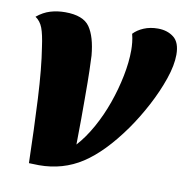

<svg xmlns="http://www.w3.org/2000/svg" viewBox="-67 -595 661 679"><g transform="rotate(10 263.5 -255.5)"><path d="M116 19Q107 19 98 18.5Q89 18 80 18Q77 -105 71.5 -212.5Q66 -320 54 -395Q48 -439 39.5 -461.5Q31 -484 13 -496Q36 -515 61 -522.5Q86 -530 114 -530Q179 -530 202.5 -496Q226 -462 232 -395Q233 -374 234 -341Q235 -308 235 -238Q235 -208 235 -168.5Q235 -129 234 -76Q263 -108 287.5 -152Q312 -196 329.5 -245.5Q347 -295 357 -345Q367 -395 367 -438Q367 -451 365.5 -466Q364 -481 360 -496Q374 -511 396.5 -520.5Q419 -530 447 -530Q481 -530 504 -512Q527 -494 527 -450Q527 -412 510 -362.5Q493 -313 466 -262Q439 -211 408 -167Q339 -70 270.5 -25.5Q202 19 116 19Z"/></g></svg>

Font: Sansita Swashed
Style: Bold
Weight: 700
Designer: Pablo Cosgaya
Foundry: Omnibus-Type
Version: Version 1.003; ttfautohint (v1.8.3)